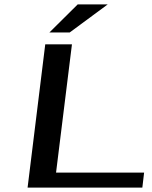

<svg xmlns="http://www.w3.org/2000/svg" viewBox="-20 -850 690 870"><path d="M625 0 633 -68H234L306 -649H185L105 0ZM468 -830H332L204 -703H296Z"/></svg>

Font: Gamestation Extended
Style: Italic
Weight: 400
Width: 7
Designer: Jonas Hecksher
Foundry: Jonas Hecksher, Playtypeª, e-types AS
Version: Version 1.003